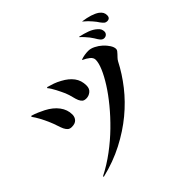

<svg xmlns="http://www.w3.org/2000/svg" viewBox="-208 -1104 1416 1416"><g transform="rotate(-45 500.0 -395.5)"><path d="M813 -484Q808 -479 804 -473.5Q800 -468 796 -461Q752 -375 688 -293.5Q624 -212 540 -142.5Q456 -73 351 -18.5Q246 36 121 66L117 60Q196 20 269 -34.5Q342 -89 405 -150.5Q468 -212 520.5 -276Q573 -340 610 -398.5Q647 -457 667.5 -505.5Q688 -554 688 -586Q688 -608 667 -625Q646 -642 617 -655L618 -659Q655 -672 695 -672Q720 -672 748 -658Q776 -644 798.5 -623.5Q821 -603 836 -579.5Q851 -556 851 -537Q851 -528 845.5 -520Q840 -512 831 -503Q826 -498 822 -493.5Q818 -489 813 -484ZM161 -398Q152 -418 144 -443.5Q136 -469 124 -497Q107 -537 89.5 -569Q72 -601 55 -624L60 -630Q88 -622 114.5 -610Q141 -598 159 -589Q217 -559 249 -516Q281 -473 281 -423Q281 -396 264.5 -378Q248 -360 213 -360Q193 -360 181.5 -370Q170 -380 161 -398ZM387 -468Q379 -487 373 -513Q367 -539 355 -569Q349 -582 341 -599Q333 -616 324 -633Q315 -650 305.5 -665.5Q296 -681 287 -691L292 -697Q321 -689 346 -680Q371 -671 398 -656Q449 -629 477.5 -591Q506 -553 506 -500Q506 -467 484.5 -450Q463 -433 438 -433Q416 -433 405.5 -442Q395 -451 387 -468ZM980 -759Q980 -727 949 -727Q936 -727 927 -734Q918 -741 904 -760Q898 -769 891 -779Q884 -789 873 -801Q853 -826 817 -856L818 -857Q905 -845 949 -815Q966 -802 973 -789Q980 -776 980 -759ZM881 -688Q881 -674 871 -664Q861 -654 845 -654Q835 -654 826 -660Q817 -666 806 -683Q799 -694 791.5 -706.5Q784 -719 773 -733Q762 -746 749.5 -760.5Q737 -775 720 -790L721 -793Q763 -784 798 -771Q833 -758 857 -736Q871 -724 876 -712.5Q881 -701 881 -688Z"/></g></svg>

Font: XinYuGongZhangJiaSongA
Style: Regular
Weight: 900
Designer: XinYuGong
Foundry: Adobe Systems Incorporated
Version: Version 1.00